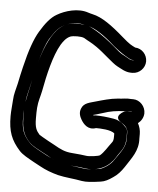

<svg xmlns="http://www.w3.org/2000/svg" viewBox="-51 -721 628 762"><g transform="rotate(5 263.0 -340.5)"><path d="M477 -295H476H468C459 -296 456 -296 449 -295C449 -295 400 -273 440 -249C460 -237 466 -225 466 -211V-192V-190C468 -154 445 -131 426 -102C418 -89 408 -80 398 -73C383 -63 372 -59 371 -59C338 -54 316 -53 312 -54C296 -57 272 -59 253 -62C277 -60 294 -59 303 -57C366 -46 408 -74 430 -110C447 -139 465 -149 465 -193V-214C465 -221 462 -228 458 -232L448 -242C438 -252 422 -260 408 -262C379 -267 355 -269 334 -269C332 -269 328 -268 327 -268L325 -270C343 -274 361 -281 383 -287C409 -294 440 -296 469 -296H476C477 -296 476 -296 477 -295ZM466 -501V-500H460C455 -500 452 -501 449 -503C420 -521 421 -514 382 -549C364 -565 327 -593 307 -604C297 -609 289 -615 278 -619C301 -613 337 -592 382 -551L383 -550C414 -525 426 -518 447 -506C452 -503 457 -501 461 -501ZM191 -619C216 -629 238 -629 260 -623C236 -627 212 -627 191 -619ZM88 -455C101 -503 114 -537 124 -554C149 -594 160 -604 182 -615C170 -609 160 -601 151 -591C122 -557 103 -508 88 -455ZM53 -298C54 -307 55 -316 57 -324C62 -344 67 -367 72 -388C70 -377 67 -366 65 -355C62 -340 56 -317 53 -298ZM187 -79C177 -83 167 -88 157 -93L131 -107C109 -119 92 -129 85 -137C55 -169 49 -191 49 -237C49 -247 49 -257 50 -266V-237C50 -205 55 -177 71 -155C88 -131 99 -126 132 -108L158 -94C169 -87 177 -83 187 -79ZM516 -500C516 -527 495 -550 468 -551C452 -559 446 -561 415 -588C367 -630 326 -660 288 -668C281 -670 275 -671 270 -673C229 -687 178 -672 146 -653C123 -640 103 -615 82 -580C64 -550 47 -503 31 -435C26 -414 21 -392 16 -367C11 -344 4 -326 3 -301C2 -280 -1 -259 -1 -237C-1 -176 12 -142 48 -102C61 -88 82 -77 107 -63L133 -49C156 -36 181 -27 207 -20C236 -13 273 -11 303 -5C321 -2 343 -4 378 -9C394 -11 409 -19 426 -31C443 -42 456 -57 468 -75C492 -113 519 -143 516 -193V-211C516 -226 512 -240 505 -253C517 -262 526 -276 527 -293C528 -321 505 -346 478 -346H470C449 -348 440 -344 416 -343C389 -341 355 -331 334 -325C308 -317 284 -315 275 -291C268 -274 274 -259 281 -247C291 -230 310 -208 341 -219C357 -219 401 -218 415 -204V-193C415 -179 414 -173 407 -165C396 -151 381 -125 366 -113C361 -109 324 -104 312 -106C299 -108 281 -110 255 -112C226 -114 208 -123 182 -138L156 -152C138 -162 126 -169 120 -173C107 -188 100 -199 100 -237C100 -253 100 -268 101 -279C103 -306 111 -326 115 -347C127 -412 145 -490 172 -536C180 -549 191 -565 208 -572C219 -576 251 -577 263 -571C284 -558 289 -558 315 -540C344 -520 384 -481 403 -471C419 -463 437 -450 460 -450H466C493 -450 516 -473 516 -500Z"/></g></svg>

Font: AppleStorm
Style: CBo
Weight: 400
Foundry: Cannot Into Space Fonts
Version: Version 1.01